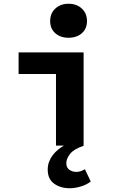

<svg xmlns="http://www.w3.org/2000/svg" viewBox="-20 -775 640 1022"><path d="M351 227Q302 227 268 202.5Q234 178 234 128Q234 105 241.5 85.5Q249 66 261 50.5Q273 35 288.5 22Q304 9 320 0H278V-381H79V-496H425V1Q374 18 353.5 43.5Q333 69 333 94Q333 117 349 128.5Q365 140 386 140Q399 140 410 136Q421 132 432 126L463 191Q442 208 410.5 217.5Q379 227 351 227ZM345 -574Q302 -574 274.5 -598Q247 -622 247 -663Q247 -704 274.5 -729.5Q302 -755 345 -755Q388 -755 415.5 -729.5Q443 -704 443 -663Q443 -622 415.5 -598Q388 -574 345 -574Z"/></svg>

Font: Source Code Pro
Style: Bold
Weight: 700
Monospace: yes
Designer: Paul D. Hunt, Teo Tuominen
Foundry: Adobe Systems Incorporated
Version: Version 2.030;PS 1.000;hotconv 16.6.51;makeotf.lib2.5.65220